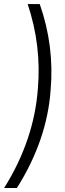

<svg xmlns="http://www.w3.org/2000/svg" viewBox="-38 -792 323 948"><path d="M158.2 -772H98.6C145 -633.3 161.1 -494.6 148.9 -353C136.7 -189.5 83.5 -24.9 -17.6 136.2H45.4C145 -21 200.7 -185.1 211.9 -347.2C224.6 -491.7 207 -632.8 158.2 -772Z"/></svg>

Font: Guggenheim Sans Display Light
Style: Italic
Weight: 300
Italic angle: -7°
Designer: Modified by Tom Baber under direction of Pentagram Design 2023
Foundry: rsms
Version: Version 1.001;Glyphs 3.1.2 (3151)